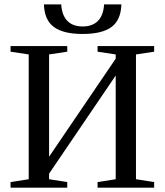

<svg xmlns="http://www.w3.org/2000/svg" viewBox="-20 -868 762 888"><path d="M28.8 0V-25.9L112.8 -39.1V-616.2L28.8 -628.9V-654.8H291V-628.9L207 -616.2V-143.1L515.1 -596.7V-616.2L431.2 -628.9V-654.8H692.9V-628.9L608.9 -616.2V-39.1L692.9 -25.9V0H431.2V-25.9L515.1 -39.1V-518.6L207 -64.9V-39.1L291 -25.9V0ZM362.3 -710.9Q272.9 -710.9 229.2 -743.2Q185.5 -775.4 183.1 -847.7H263.2Q266.1 -797.4 291.5 -771.5Q316.9 -745.6 362.3 -745.6Q407.7 -745.6 433.1 -771.5Q458.5 -797.4 461.4 -847.7H541.5Q539.1 -774.9 495.4 -742.9Q451.7 -710.9 362.3 -710.9Z"/></svg>

Font: Times New Roman
Style: Regular
Weight: 400
Designer: Steve Matteson
Foundry: Ascender Corporation
Version: Version 2.00.3